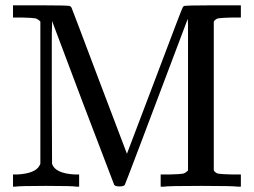

<svg xmlns="http://www.w3.org/2000/svg" viewBox="-20 -703 957 723"><path d="M132 -622Q122 -632 112.5 -634Q103 -636 62 -637H29V-683H135Q240 -683 244 -680L249 -675Q250 -674 354 -398L458 -124L562 -398Q666 -674 668 -675Q669 -677 672 -680Q676 -683 781 -683H887V-637H854Q813 -636 802.5 -634Q792 -632 785 -622V-61Q792 -51 802.5 -49Q813 -47 854 -46H887V0H876Q860 -3 736 -3Q612 -3 596 0H585V-46H618Q659 -47 668.5 -49Q678 -51 688 -61V-347Q688 -424 688 -461Q688 -498 688 -546Q688 -594 688 -613L687 -632Q454 -14 450 -7Q446 -1 430 -1Q414 -1 410 -7Q409 -9 292 -316L176 -624V-606Q175 -588 175 -543Q175 -498 175 -463Q175 -428 175 -356L176 -86Q188 -50 261 -46H278V0H269Q256 -3 154 -3Q50 -3 37 0H29V-46H46Q114 -50 129 -80L132 -86Z"/></svg>

Font: MathJax_Main
Style: Regular
Weight: 400
Version: Version 1.1